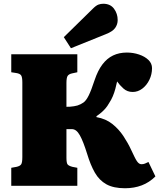

<svg xmlns="http://www.w3.org/2000/svg" viewBox="-20 -990 857 1023"><path d="M646 13Q585 13 547 -8Q509 -29 485.5 -70Q462 -111 444 -171Q434 -203 424.5 -227.5Q415 -252 405.5 -269Q396 -286 385.5 -294Q375 -302 363 -302H334V-149Q334 -121 340.5 -113.5Q347 -106 366 -101L392 -96V0H40V-96L68 -101Q86 -105 92.5 -114Q99 -123 99 -153V-551Q99 -579 92.5 -588.5Q86 -598 66 -601L40 -605V-701H392V-605L364 -599Q346 -595 340 -585Q334 -575 334 -548V-421Q343 -421 353.5 -421.5Q364 -422 374.5 -424Q385 -426 393 -428Q411 -434 425 -444Q439 -454 452.5 -481Q466 -508 484 -563Q501 -614 525.5 -646.5Q550 -679 582.5 -694.5Q615 -710 656 -710Q690 -710 721 -699.5Q752 -689 771 -670.5Q790 -652 790 -627Q790 -594 776 -565Q762 -536 738.5 -518Q715 -500 687 -500Q658 -500 637.5 -518.5Q617 -537 604 -556Q600 -537 594.5 -516.5Q589 -496 581 -477Q573 -458 561 -440Q552 -424 542 -412.5Q532 -401 520.5 -391Q509 -381 494 -371V-366Q544 -357 578.5 -329.5Q613 -302 637.5 -265Q662 -228 679 -191Q689 -170 696 -155.5Q703 -141 709 -132Q715 -123 721 -119Q727 -115 734 -115Q744 -115 752.5 -118.5Q761 -122 771 -127L808 -50Q776 -18 735.5 -2.5Q695 13 646 13ZM358 -733 320 -792 475 -944Q492 -961 504.5 -965.5Q517 -970 530 -970Q568 -970 587.5 -943.5Q607 -917 607 -883Q607 -860 593.5 -841Q580 -822 544 -808Z"/></svg>

Font: Literata Black
Style: Regular
Weight: 900
Designer: Latin by Veronika Burian and Jose Scaglione. Greek by Irene Vlachou. Cyrillic by Vera Evstafieva.
Foundry: TypeTogether
Version: Version 3.103;gftools[0.9.29]